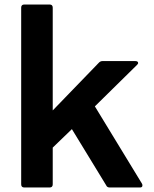

<svg xmlns="http://www.w3.org/2000/svg" viewBox="-20 -795 683 852"><path d="M88 37Q74 37 74 23V-761Q74 -775 88 -775H200Q214 -775 214 -761V-305L418 -516Q425 -524 435 -524H580Q593 -524 593 -515Q593 -512 588 -507L401 -323L610 20Q612 23 612 28Q612 37 601 37H467Q455 37 451 27L299 -222L214 -140V23Q214 37 200 37Z"/></svg>

Font: LINE Seed JP_TTF Bold
Style: Regular
Weight: 700
Designer: LINE & Fontrix & Fontworks
Version: Version 1.009